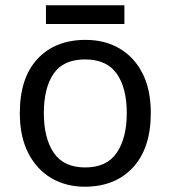

<svg xmlns="http://www.w3.org/2000/svg" viewBox="-20 -697 645 727"><path d="M551 -269Q551 -136 483.5 -63Q416 10 301 10Q230 10 174.5 -22.5Q119 -55 87 -117.5Q55 -180 55 -269Q55 -402 122 -474Q189 -546 304 -546Q377 -546 432.5 -513.5Q488 -481 519.5 -419.5Q551 -358 551 -269ZM146 -269Q146 -174 183.5 -118.5Q221 -63 303 -63Q384 -63 422 -118.5Q460 -174 460 -269Q460 -364 422 -418Q384 -472 302 -472Q220 -472 183 -418Q146 -364 146 -269ZM451 -677V-606H154V-677Z"/></svg>

Font: Noto Sans Adlam
Style: Regular
Weight: 400
Designer: Mark Jamra, Neil Patel
Foundry: JamraPatel LLC
Version: Version 3.001